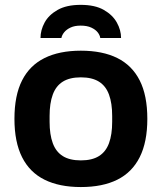

<svg xmlns="http://www.w3.org/2000/svg" viewBox="-20 -743 653 775"><path d="M306.4 12Q219.5 12 159.7 -17.7Q99.8 -47.4 69.1 -108.5Q38.3 -169.7 38.3 -263.2Q38.3 -357.8 69.1 -418.4Q99.8 -479 159.7 -508.7Q219.5 -538.4 306.4 -538.4Q394 -538.4 453.6 -508.7Q513.2 -479 543.9 -418.4Q574.7 -357.8 574.7 -263.2Q574.7 -169.7 543.9 -108.5Q513.2 -47.4 453.6 -17.7Q394 12 306.4 12ZM306.4 -95.6Q351.6 -95.6 379.4 -113Q407.3 -130.4 420 -165.2Q432.8 -200 432.8 -251.4V-274.8Q432.8 -326.2 420 -361.1Q407.3 -396 379.4 -413.4Q351.6 -430.8 306.4 -430.8Q261.2 -430.8 233.5 -413.4Q205.7 -396 193 -361.1Q180.2 -326.2 180.2 -274.8V-251.4Q180.2 -200 193 -165.2Q205.7 -130.4 233.5 -113Q261.2 -95.6 306.4 -95.6ZM305.6 -723.4Q363.4 -723.4 399 -703Q434.7 -682.6 451.7 -651.9Q468.7 -621.3 468.7 -589.6H384.7Q383.4 -600.6 374.6 -612.1Q365.7 -623.6 348.5 -631.6Q331.4 -639.6 305.6 -639.6Q281.3 -639.6 265 -631.9Q248.6 -624.3 239.3 -612.9Q230 -601.5 227.8 -589.6H143.5Q143.5 -621.3 160 -651.9Q176.6 -682.6 212.6 -703Q248.6 -723.4 305.6 -723.4Z"/></svg>

Font: Archivo SemiBold
Style: Regular
Weight: 600
Designer: Hector Gatti
Foundry: Omnibus-Type
Version: Version 2.001